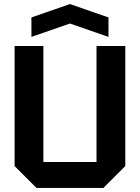

<svg xmlns="http://www.w3.org/2000/svg" viewBox="-20 -927 690 947"><path d="M52 -108V-700H194V-128H456V-700H598V-108L490 0H160ZM135 -745V-841L325 -907L515 -841V-745L325 -811Z"/></svg>

Font: Tektur SemiBold
Style: Regular
Weight: 600
Designer: Adam Jagosz
Foundry: Adam Jagosz
Version: Version 1.005;gftools[0.9.30]